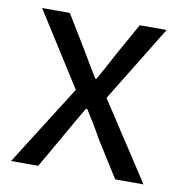

<svg xmlns="http://www.w3.org/2000/svg" viewBox="-67 -605 631 668"><g transform="rotate(10 249.0 -271.5)"><path d="M15 0H111L184 -127C203 -160 221 -193 240 -224H245C265 -193 285 -160 303 -127L383 0H483L304 -274L469 -543H374L307 -423C291 -393 275 -363 258 -333H254C236 -363 217 -393 200 -423L127 -543H29L194 -283Z"/></g></svg>

Font: Noto Sans CJK SC Regular
Style: Regular
Weight: 400
Designer: Ryoko NISHIZUKA (kana & ideographs); Paul D. Hunt (Latin, Greek & Cyrillic); Wenlong ZHANG (bopomofo); Sandoll Communica
Foundry: Adobe Systems Incorporated
Version: Version 1.004;PS 1.004;hotconv 1.0.82;makeotf.lib2.5.63406